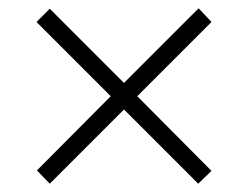

<svg xmlns="http://www.w3.org/2000/svg" viewBox="-20 -590 599 463"><path d="M100 -147 279 -326 458 -147 490 -178 311 -358 490 -537 459 -570 279 -390 100 -569 68 -537 247 -358 69 -179Z"/></svg>

Font: Noto Serif Light
Style: Regular
Weight: 300
Designer: Monotype Design Team
Foundry: Monotype Imaging Inc.
Version: Version 2.013